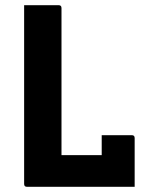

<svg xmlns="http://www.w3.org/2000/svg" viewBox="-20 -720 590 740"><path d="M84 0Q73 0 73 -11V-700H206Q217 -700 217 -689V-122H372V-199H488Q499 -199 499 -188V0Z"/></svg>

Font: Recursive Sn Lnr St
Style: Bold
Weight: 700
Version: Version 1.079;hotconv 1.0.112;makeotfexe 2.5.65598; ttfautoh